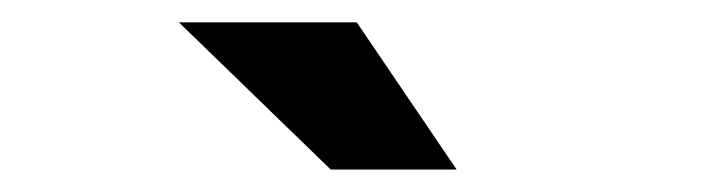

<svg xmlns="http://www.w3.org/2000/svg" viewBox="-20 -758 640 170"><path d="M272.8 -607.9 138.4 -738.2H295.9L384.3 -607.9Z"/></svg>

Font: Red Hat Display
Style: Regular
Weight: 300
Designer: Pentagram, MCKL
Foundry: Pentagram, MCKL
Version: Version 1.023